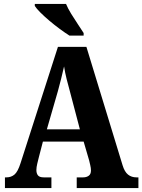

<svg xmlns="http://www.w3.org/2000/svg" viewBox="-20 -951 720 971"><path d="M5 0V-54H13Q36 -54 53 -68Q70 -82 84 -126L273 -714H417L600 -115Q610 -82 627.5 -68Q645 -54 670 -54H680V0H368V-54H401Q417 -54 428.5 -62Q440 -70 440 -89Q440 -101 436.5 -115.5Q433 -130 431 -139L403 -235H197L176 -154Q173 -142 168.5 -123.5Q164 -105 164 -91Q164 -74 172 -64Q180 -54 201 -54H240V0ZM217 -297H384L334 -487Q325 -519 317 -551Q309 -583 304 -615Q297 -583 289 -552Q281 -521 273 -491ZM331 -771Q309 -785 282.5 -804.5Q256 -824 230 -846Q204 -868 184 -888Q164 -908 156 -921V-931H314Q323 -909 339.5 -882Q356 -855 373.5 -829Q391 -803 403 -784V-771Z"/></svg>

Font: Noto Serif Ethiopic Condensed ExtraBold
Style: Regular
Weight: 800
Width: 3
Designer: Monotype Design Team
Foundry: Monotype Imaging Inc.
Version: Version 2.102; ttfautohint (v1.8.4.7-5d5b)